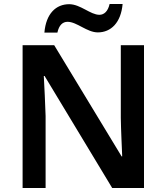

<svg xmlns="http://www.w3.org/2000/svg" viewBox="-20 -940 833 960"><path d="M202 -777H267C275 -814 293 -831 318 -831C364 -831 415 -778 469 -778C535 -778 585 -827 593 -920H528C520 -884 501 -866 477 -866C432 -866 382 -919 326 -919C260 -919 210 -872 202 -777ZM700 0V-714H584V-351C585 -286 589 -211 591 -158H588L251 -714H93V0H208V-360C206 -430 202 -500 199 -560H203L541 0Z"/></svg>

Font: Noto Sans Vithkuqi SemiBold
Style: Regular
Weight: 600
Version: Version 1.001